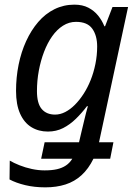

<svg xmlns="http://www.w3.org/2000/svg" viewBox="-20 -566 571 826"><path d="M175 240Q128 240 88.5 230.5Q49 221 21 206L22 125Q39 135 64 145Q89 155 117 161Q145 167 172 167Q203 167 225 162Q247 157 263.5 146Q280 135 291 117H157L172 46H320L331 -1Q335 -17 342.5 -49Q350 -81 358 -109H354Q332 -80 306.5 -55Q281 -30 251.5 -15Q222 0 186 0Q146 0 115 -19Q84 -38 66.5 -77Q49 -116 49 -175Q49 -233 60 -287.5Q71 -342 92.5 -389Q114 -436 144.5 -471.5Q175 -507 214.5 -526.5Q254 -546 300 -546Q335 -546 360 -533Q385 -520 402 -499Q419 -478 429 -453H432L464 -536H531L406 46H468L454 117H382Q361 160 331 187.5Q301 215 262 227.5Q223 240 175 240ZM217 -73Q239 -73 260.5 -84Q282 -95 302 -115Q322 -135 339.5 -162Q357 -189 370 -221.5Q383 -254 390.5 -291Q398 -328 398 -366Q398 -413 377 -442.5Q356 -472 307 -472Q277 -472 251 -455.5Q225 -439 204.5 -410Q184 -381 169.5 -343Q155 -305 147 -262Q139 -219 139 -174Q139 -121 159.5 -97Q180 -73 217 -73Z"/></svg>

Font: Noto Sans Display
Style: Italic
Weight: 400
Italic angle: -12°
Designer: Monotype Design Team
Foundry: Monotype Imaging Inc.
Version: Version 2.003